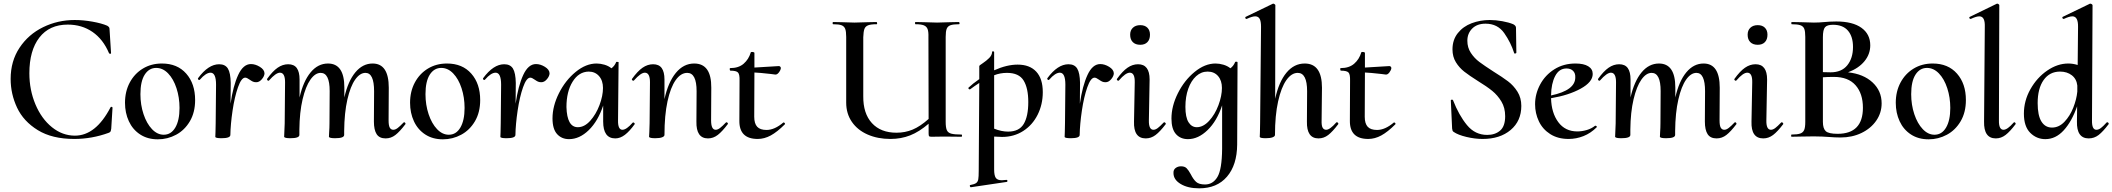

<svg xmlns="http://www.w3.org/2000/svg" viewBox="-20 -745 11508 1046"><path d="M38 -315Q38 -412 86.5 -485Q135 -558 215 -597Q295 -636 387 -636Q434 -636 484 -627Q534 -618 564 -605Q572 -600 574.5 -596Q577 -592 577 -582L585 -455Q585 -452 580.5 -452Q576 -452 574 -455Q542 -531 484 -571Q426 -611 349 -611Q249 -611 194.5 -540.5Q140 -470 140 -346Q140 -255 173 -176.5Q206 -98 263 -52Q320 -6 388 -6Q502 -6 582 -160Q584 -164 588.5 -163Q593 -162 593 -158L586 -44Q584 -31 581.5 -27.5Q579 -24 571 -21Q480 12 385 12Q264 12 186 -36Q108 -84 73 -158.5Q38 -233 38 -315Z M661 -185Q661 -247 687 -295.5Q713 -344 758.5 -371.5Q804 -399 862 -399Q946 -399 994.5 -344Q1043 -289 1043 -200Q1043 -133 1014.5 -84.5Q986 -36 939.5 -11Q893 14 840 14Q784 14 743.5 -12.5Q703 -39 682 -84.5Q661 -130 661 -185ZM958 -157Q958 -214 941.5 -264.5Q925 -315 896 -345Q867 -375 831 -375Q792 -375 768.5 -338.5Q745 -302 745 -232Q745 -174 762 -123Q779 -72 808 -41.5Q837 -11 872 -11Q912 -11 935 -50Q958 -89 958 -157Z M1421 -346Q1421 -331 1407 -314Q1393 -297 1376 -297Q1365 -297 1357.5 -300.5Q1350 -304 1340 -311Q1325 -322 1316 -322Q1295 -322 1276.5 -269.5Q1258 -217 1247 -142.5Q1236 -68 1235 -10Q1235 8 1187 8Q1155 8 1153 1Q1153 -3 1154 -26Q1155 -49 1155 -74L1157 -284Q1157 -349 1127 -349Q1102 -349 1069 -311Q1067 -309 1066 -309Q1062 -309 1059.5 -312.5Q1057 -316 1059 -319Q1115 -395 1174 -395Q1207 -395 1221.5 -371.5Q1236 -348 1237 -293L1236 -180Q1250 -277 1277.5 -336.5Q1305 -396 1347 -396Q1371 -396 1395.5 -381Q1420 -366 1421 -346Z M2182 -79Q2185 -79 2187.5 -75.5Q2190 -72 2189 -69Q2158 -28 2134 -9.5Q2110 9 2081 9Q2047 9 2032 -14Q2017 -37 2017 -83L2018 -248Q2018 -348 1971 -348Q1941 -348 1915 -311.5Q1889 -275 1872.5 -203Q1856 -131 1855 -31V-10Q1855 8 1806 8Q1776 8 1772 1L1773 -21Q1775 -49 1775 -74L1776 -249Q1776 -348 1727 -348Q1697 -348 1671 -311Q1645 -274 1628.5 -204Q1612 -134 1611 -40V-10Q1611 8 1562 8Q1532 8 1528 1L1531 -72L1533 -297Q1533 -349 1505 -349Q1483 -349 1446 -307Q1444 -305 1442 -305Q1439 -305 1436.5 -308.5Q1434 -312 1435 -315Q1465 -357 1492.5 -376Q1520 -395 1550 -395Q1582 -395 1597 -374Q1612 -353 1612 -312V-214Q1632 -302 1672 -350.5Q1712 -399 1767 -399Q1856 -399 1856 -268V-214Q1876 -303 1916 -351Q1956 -399 2010 -399Q2098 -399 2098 -267L2097 -89Q2097 -61 2103.5 -49.5Q2110 -38 2123 -38Q2134 -38 2147 -48Q2160 -58 2178 -77Q2180 -79 2182 -79Z M2214 -185Q2214 -247 2240 -295.5Q2266 -344 2311.5 -371.5Q2357 -399 2415 -399Q2499 -399 2547.5 -344Q2596 -289 2596 -200Q2596 -133 2567.5 -84.5Q2539 -36 2492.5 -11Q2446 14 2393 14Q2337 14 2296.5 -12.5Q2256 -39 2235 -84.5Q2214 -130 2214 -185ZM2511 -157Q2511 -214 2494.5 -264.5Q2478 -315 2449 -345Q2420 -375 2384 -375Q2345 -375 2321.5 -338.5Q2298 -302 2298 -232Q2298 -174 2315 -123Q2332 -72 2361 -41.5Q2390 -11 2425 -11Q2465 -11 2488 -50Q2511 -89 2511 -157Z M2974 -346Q2974 -331 2960 -314Q2946 -297 2929 -297Q2918 -297 2910.5 -300.5Q2903 -304 2893 -311Q2878 -322 2869 -322Q2848 -322 2829.5 -269.5Q2811 -217 2800 -142.5Q2789 -68 2788 -10Q2788 8 2740 8Q2708 8 2706 1Q2706 -3 2707 -26Q2708 -49 2708 -74L2710 -284Q2710 -349 2680 -349Q2655 -349 2622 -311Q2620 -309 2619 -309Q2615 -309 2612.5 -312.5Q2610 -316 2612 -319Q2668 -395 2727 -395Q2760 -395 2774.5 -371.5Q2789 -348 2790 -293L2789 -180Q2803 -277 2830.5 -336.5Q2858 -396 2900 -396Q2924 -396 2948.5 -381Q2973 -366 2974 -346Z M3430 -78Q3433 -78 3436 -74.5Q3439 -71 3438 -69Q3410 -30 3384.5 -10.5Q3359 9 3332 9Q3266 9 3266 -83V-170Q3238 -85 3187.5 -36Q3137 13 3080 13Q3040 13 3015 -14.5Q2990 -42 2990 -100Q2990 -167 3025 -237Q3060 -307 3116 -353Q3172 -399 3230 -399Q3251 -399 3273 -392.5Q3295 -386 3311 -373Q3328 -385 3337 -407Q3337 -408 3341 -408Q3352 -408 3350 -405L3347 -89Q3346 -38 3371 -38Q3393 -38 3427 -77Q3428 -78 3430 -78ZM3187 -355Q3133 -354 3099.5 -300Q3066 -246 3066 -162Q3069 -52 3128 -52Q3164 -52 3195.5 -87Q3227 -122 3246 -172.5Q3265 -223 3265 -266Q3265 -306 3243.5 -330.5Q3222 -355 3187 -355Z M3937 -79Q3941 -79 3944 -75.5Q3947 -72 3945 -69Q3915 -29 3890.5 -10Q3866 9 3837 9Q3772 9 3774 -83L3775 -248Q3775 -348 3724 -348Q3689 -348 3661 -308.5Q3633 -269 3616.5 -193Q3600 -117 3600 -10Q3600 -2 3587 3Q3574 8 3550 8Q3520 8 3516 1Q3516 -3 3517.5 -26Q3519 -49 3519 -74L3521 -297Q3521 -349 3493 -349Q3471 -349 3434 -307Q3432 -305 3431 -305Q3427 -305 3424 -308.5Q3421 -312 3423 -315Q3453 -357 3480.5 -376Q3508 -395 3538 -395Q3570 -395 3585 -374Q3600 -353 3600 -312V-205Q3620 -297 3662 -348Q3704 -399 3762 -399Q3856 -399 3855 -267L3854 -89Q3854 -38 3879 -38Q3890 -38 3903 -48Q3916 -58 3934 -77Q3936 -79 3937 -79Z M4249 -78Q4252 -78 4255 -74.5Q4258 -71 4256 -68Q4214 -26 4179 -7Q4144 12 4108 12Q4007 12 4008 -87L4009 -306Q4010 -340 4000.5 -350Q3991 -360 3960 -360Q3956 -360 3955.5 -367Q3955 -374 3958 -374Q4004 -374 4031.5 -398Q4059 -422 4070 -459Q4070 -462 4077 -462Q4082 -462 4086 -460.5Q4090 -459 4090 -457V-377Q4129 -379 4223 -385Q4228 -385 4231 -381.5Q4234 -378 4234 -374Q4233 -363 4223 -350Q4213 -337 4202 -339L4179 -342Q4117 -349 4090 -350L4089 -109Q4089 -72 4105 -54.5Q4121 -37 4156 -37Q4200 -37 4248 -78Z M5218 0 5124 -1 5055 0Q5044 0 5041.5 -3Q5039 -6 5039 -19V-71Q4988 -27 4938.5 -7.5Q4889 12 4831 12Q4762 12 4707 -12Q4652 -36 4621 -81Q4590 -126 4590 -186V-544Q4590 -574 4584.5 -588Q4579 -602 4564.5 -607.5Q4550 -613 4519 -613Q4516 -613 4516 -619Q4516 -625 4519 -625L4566 -624Q4608 -622 4635 -622Q4662 -622 4706 -624L4754 -625Q4758 -625 4758.5 -619Q4759 -613 4756 -613Q4724 -613 4709 -607Q4694 -601 4689 -586.5Q4684 -572 4683 -542V-221Q4682 -127 4730 -74.5Q4778 -22 4864 -22Q4911 -22 4952 -39Q4993 -56 5039 -97L5038 -542Q5039 -572 5033.5 -586.5Q5028 -601 5013 -607Q4998 -613 4968 -613Q4965 -613 4965 -619Q4965 -625 4967 -625L5016 -624Q5058 -622 5085 -622Q5110 -622 5154 -624L5203 -625Q5207 -625 5207.5 -619Q5208 -613 5205 -613Q5173 -613 5158 -607.5Q5143 -602 5137.5 -588Q5132 -574 5132 -544V-81Q5132 -51 5138 -36.5Q5144 -22 5162 -17Q5180 -12 5218 -12Q5221 -12 5221 -6Q5221 0 5218 0Z M5396 -1V178Q5396 211 5405 224Q5414 237 5438 237Q5445 237 5463 235H5464Q5468 235 5468.5 240Q5469 245 5465 246L5270 275Q5266 276 5264 270Q5262 264 5266 263Q5288 259 5297.5 252.5Q5307 246 5309.5 232Q5312 218 5312 185L5315 -293Q5290 -277 5266 -259Q5265 -258 5263 -258Q5259 -258 5256.5 -262Q5254 -266 5257 -268Q5279 -289 5315 -314V-386Q5315 -388 5334.5 -401Q5354 -414 5369 -429Q5384 -444 5385 -462Q5385 -466 5390.5 -465.5Q5396 -465 5396 -461V-362Q5465 -393 5524 -393Q5590 -393 5625.5 -354.5Q5661 -316 5661 -243Q5661 -176 5633 -120Q5605 -64 5554.5 -31.5Q5504 1 5439 1Q5428 1 5396 -1ZM5396 -335V-44Q5436 -28 5472 -28Q5532 -28 5557 -69.5Q5582 -111 5582 -189Q5582 -265 5556.5 -306.5Q5531 -348 5466 -348Q5429 -348 5396 -335Z M6048 -346Q6048 -331 6034 -314Q6020 -297 6003 -297Q5992 -297 5984.5 -300.5Q5977 -304 5967 -311Q5952 -322 5943 -322Q5922 -322 5903.5 -269.5Q5885 -217 5874 -142.5Q5863 -68 5862 -10Q5862 8 5814 8Q5782 8 5780 1Q5780 -3 5781 -26Q5782 -49 5782 -74L5784 -284Q5784 -349 5754 -349Q5729 -349 5696 -311Q5694 -309 5693 -309Q5689 -309 5686.5 -312.5Q5684 -316 5686 -319Q5742 -395 5801 -395Q5834 -395 5848.5 -371.5Q5863 -348 5864 -293L5863 -180Q5877 -277 5904.5 -336.5Q5932 -396 5974 -396Q5998 -396 6022.5 -381Q6047 -366 6048 -346Z M6158 -83 6162 -297Q6163 -349 6135 -349Q6112 -349 6076 -307Q6074 -305 6073 -305Q6069 -305 6066 -308.5Q6063 -312 6065 -315Q6095 -357 6122.5 -376Q6150 -395 6180 -395Q6243 -395 6243 -312L6239 -89Q6238 -38 6264 -38Q6275 -38 6287.5 -47.5Q6300 -57 6319 -77Q6321 -79 6322 -79Q6326 -79 6329 -75.5Q6332 -72 6331 -69Q6300 -28 6275.5 -9.5Q6251 9 6222 9Q6155 9 6158 -83ZM6137 -556Q6137 -580 6152 -594Q6167 -608 6192 -608Q6217 -608 6231 -594Q6245 -580 6245 -556Q6245 -530 6231 -515.5Q6217 -501 6192 -501Q6166 -501 6151.5 -515.5Q6137 -530 6137 -556Z M6715 -409Q6722 -409 6722 -405L6720 43Q6719 154 6664.5 217.5Q6610 281 6513 281Q6452 281 6412.5 257.5Q6373 234 6373 198Q6372 180 6384.5 170.5Q6397 161 6414 161Q6434 161 6444.5 171.5Q6455 182 6467 204Q6481 232 6496.5 246Q6512 260 6545 260Q6588 260 6612.5 219Q6637 178 6638 66V-171Q6610 -86 6559 -36.5Q6508 13 6452 13Q6411 13 6386.5 -14.5Q6362 -42 6362 -99Q6362 -167 6397 -237Q6432 -307 6488 -353Q6544 -399 6602 -399Q6623 -399 6645 -392.5Q6667 -386 6683 -373Q6700 -385 6709 -407Q6710 -409 6715 -409ZM6559 -355Q6524 -355 6496.5 -330Q6469 -305 6453.5 -261.5Q6438 -218 6438 -163Q6438 -106 6455 -79Q6472 -52 6500 -52Q6535 -52 6567 -86.5Q6599 -121 6618 -172Q6637 -223 6637 -266Q6637 -306 6616 -330.5Q6595 -355 6559 -355Z M7263 -79Q7267 -79 7269.5 -75.5Q7272 -72 7271 -69Q7240 -28 7216 -9.5Q7192 9 7163 9Q7098 9 7100 -83L7101 -248Q7101 -348 7050 -348Q7016 -348 6988 -308.5Q6960 -269 6943 -192.5Q6926 -116 6926 -10Q6926 -2 6913 3Q6900 8 6876 8Q6845 8 6843 1L6844 -23L6845 -74L6850 -599Q6850 -629 6842.5 -642.5Q6835 -656 6818 -656Q6802 -656 6772 -642H6770Q6766 -642 6764.5 -646.5Q6763 -651 6766 -653L6915 -725H6917Q6920 -725 6924 -722Q6928 -719 6928 -717L6927 -207Q6947 -299 6988.5 -349Q7030 -399 7088 -399Q7182 -399 7182 -267L7180 -89Q7179 -61 7185.5 -49.5Q7192 -38 7205 -38Q7225 -38 7260 -78Q7261 -79 7263 -79Z M7575 -78Q7578 -78 7581 -74.5Q7584 -71 7582 -68Q7540 -26 7505 -7Q7470 12 7434 12Q7333 12 7334 -87L7335 -306Q7336 -340 7326.5 -350Q7317 -360 7286 -360Q7282 -360 7281.5 -367Q7281 -374 7284 -374Q7330 -374 7357.5 -398Q7385 -422 7396 -459Q7396 -462 7403 -462Q7408 -462 7412 -460.5Q7416 -459 7416 -457V-377Q7455 -379 7549 -385Q7554 -385 7557 -381.5Q7560 -378 7560 -374Q7559 -363 7549 -350Q7539 -337 7528 -339L7505 -342Q7443 -349 7416 -350L7415 -109Q7415 -72 7431 -54.5Q7447 -37 7482 -37Q7526 -37 7574 -78Z M8115 -356Q8165 -325 8195.5 -302Q8226 -279 8247 -245.5Q8268 -212 8268 -168Q8268 -86 8210 -37Q8152 12 8057 12Q8015 12 7969 1Q7923 -10 7900 -26Q7895 -29 7893.5 -33Q7892 -37 7891 -45L7884 -197Q7883 -201 7888.5 -202Q7894 -203 7896 -199Q7928 -117 7972 -63.5Q8016 -10 8082 -10Q8125 -10 8152.5 -33.5Q8180 -57 8180 -112Q8180 -158 8159.5 -192Q8139 -226 8109.5 -250Q8080 -274 8031 -304Q7985 -333 7957.5 -354.5Q7930 -376 7911.5 -406Q7893 -436 7893 -476Q7893 -528 7922 -564.5Q7951 -601 7997.5 -618.5Q8044 -636 8096 -636Q8129 -636 8164.5 -629.5Q8200 -623 8224 -613Q8239 -605 8239 -594L8241 -458Q8241 -455 8235.5 -453.5Q8230 -452 8229 -456Q8211 -513 8175 -564.5Q8139 -616 8073 -616Q8027 -616 8000.5 -589.5Q7974 -563 7974 -523Q7974 -486 7993 -457Q8012 -428 8039.5 -407.5Q8067 -387 8115 -356Z M8672 -60Q8675 -60 8678 -57Q8681 -54 8679 -52Q8646 -19 8606.5 -3.5Q8567 12 8526 12Q8467 12 8425.5 -14.5Q8384 -41 8363.5 -84.5Q8343 -128 8343 -177Q8343 -233 8370.5 -284.5Q8398 -336 8448 -367.5Q8498 -399 8563 -399Q8608 -399 8632.5 -384Q8657 -369 8657 -342Q8657 -298 8591.5 -262Q8526 -226 8430 -210Q8432 -130 8469.5 -79.5Q8507 -29 8573 -29Q8598 -29 8624 -36.5Q8650 -44 8670 -60ZM8430 -225Q8563 -253 8562 -324Q8563 -346 8550 -359Q8537 -372 8514 -372Q8474 -372 8452.5 -331Q8431 -290 8430 -225Z M9433 -79Q9436 -79 9438.5 -75.5Q9441 -72 9440 -69Q9409 -28 9385 -9.5Q9361 9 9332 9Q9298 9 9283 -14Q9268 -37 9268 -83L9269 -248Q9269 -348 9222 -348Q9192 -348 9166 -311.5Q9140 -275 9123.5 -203Q9107 -131 9106 -31V-10Q9106 8 9057 8Q9027 8 9023 1L9024 -21Q9026 -49 9026 -74L9027 -249Q9027 -348 8978 -348Q8948 -348 8922 -311Q8896 -274 8879.5 -204Q8863 -134 8862 -40V-10Q8862 8 8813 8Q8783 8 8779 1L8782 -72L8784 -297Q8784 -349 8756 -349Q8734 -349 8697 -307Q8695 -305 8693 -305Q8690 -305 8687.5 -308.5Q8685 -312 8686 -315Q8716 -357 8743.5 -376Q8771 -395 8801 -395Q8833 -395 8848 -374Q8863 -353 8863 -312V-214Q8883 -302 8923 -350.5Q8963 -399 9018 -399Q9107 -399 9107 -268V-214Q9127 -303 9167 -351Q9207 -399 9261 -399Q9349 -399 9349 -267L9348 -89Q9348 -61 9354.5 -49.5Q9361 -38 9374 -38Q9385 -38 9398 -48Q9411 -58 9429 -77Q9431 -79 9433 -79Z M9522 -83 9526 -297Q9527 -349 9499 -349Q9476 -349 9440 -307Q9438 -305 9437 -305Q9433 -305 9430 -308.5Q9427 -312 9429 -315Q9459 -357 9486.5 -376Q9514 -395 9544 -395Q9607 -395 9607 -312L9603 -89Q9602 -38 9628 -38Q9639 -38 9651.5 -47.5Q9664 -57 9683 -77Q9685 -79 9686 -79Q9690 -79 9693 -75.5Q9696 -72 9695 -69Q9664 -28 9639.5 -9.5Q9615 9 9586 9Q9519 9 9522 -83ZM9501 -556Q9501 -580 9516 -594Q9531 -608 9556 -608Q9581 -608 9595 -594Q9609 -580 9609 -556Q9609 -530 9595 -515.5Q9581 -501 9556 -501Q9530 -501 9515.5 -515.5Q9501 -530 9501 -556Z M10231 -182Q10231 -130 10201.5 -87.5Q10172 -45 10121 -20.5Q10070 4 10007 4Q9978 4 9940 1Q9927 0 9907 -1Q9887 -2 9862 -2L9791 -1Q9773 0 9740 0Q9738 0 9738 -6Q9738 -12 9740 -12Q9772 -12 9787.5 -17.5Q9803 -23 9809 -37Q9815 -51 9815 -81V-544Q9815 -574 9809.5 -588Q9804 -602 9788.5 -607.5Q9773 -613 9741 -613Q9739 -613 9739 -619Q9739 -625 9741 -625L9793 -624Q9835 -622 9862 -622Q9890 -622 9921 -625Q9932 -626 9947.5 -627Q9963 -628 9984 -628Q10073 -628 10121 -593.5Q10169 -559 10169 -498Q10169 -450 10137.5 -411.5Q10106 -373 10048 -351Q10132 -342 10181.5 -296Q10231 -250 10231 -182ZM9911 -542V-352L9953 -351Q10013 -351 10044 -389.5Q10075 -428 10075 -489Q10075 -546 10047.5 -578Q10020 -610 9966 -610Q9934 -610 9922.5 -596.5Q9911 -583 9911 -542ZM10129 -158Q10129 -235 10089 -280.5Q10049 -326 9971 -326Q9935 -326 9911 -324V-81Q9911 -45 9926.5 -30.5Q9942 -16 9991 -16Q10129 -16 10129 -158Z M10308 -185Q10308 -247 10334 -295.5Q10360 -344 10405.5 -371.5Q10451 -399 10509 -399Q10593 -399 10641.5 -344Q10690 -289 10690 -200Q10690 -133 10661.5 -84.5Q10633 -36 10586.5 -11Q10540 14 10487 14Q10431 14 10390.5 -12.5Q10350 -39 10329 -84.5Q10308 -130 10308 -185ZM10605 -157Q10605 -214 10588.5 -264.5Q10572 -315 10543 -345Q10514 -375 10478 -375Q10439 -375 10415.5 -338.5Q10392 -302 10392 -232Q10392 -174 10409 -123Q10426 -72 10455 -41.5Q10484 -11 10519 -11Q10559 -11 10582 -50Q10605 -89 10605 -157Z M10789 -83 10793 -599Q10794 -628 10786.5 -642Q10779 -656 10763 -656Q10747 -656 10717 -642H10715Q10711 -642 10709 -646.5Q10707 -651 10711 -653L10859 -725H10861Q10865 -725 10868.5 -722Q10872 -719 10872 -717L10870 -89Q10869 -38 10895 -38Q10916 -38 10950 -77Q10952 -79 10954 -79Q10957 -79 10959.5 -75.5Q10962 -72 10961 -69Q10931 -29 10906.5 -10Q10882 9 10853 9Q10787 9 10789 -83Z M11460 -79Q11464 -79 11466.5 -75.5Q11469 -72 11468 -69Q11437 -28 11413 -9.5Q11389 9 11359 9Q11293 9 11295 -83L11296 -166Q11267 -83 11223 -35Q11179 13 11123 13Q11075 13 11040.5 -21.5Q11006 -56 11006 -126Q11006 -196 11041.5 -259Q11077 -322 11133 -360.5Q11189 -399 11248 -399Q11273 -399 11299 -391L11301 -599Q11302 -656 11270 -656Q11254 -656 11224 -642H11222Q11218 -642 11216 -646.5Q11214 -651 11217 -653L11366 -725H11368Q11372 -725 11376 -722Q11380 -719 11380 -717L11377 -89Q11376 -38 11401 -38Q11413 -38 11425.5 -47.5Q11438 -57 11456 -77Q11458 -79 11460 -79ZM11297 -246V-279Q11293 -315 11267 -335Q11241 -355 11203 -355Q11146 -355 11113.5 -309Q11081 -263 11081 -183Q11081 -116 11101.5 -83Q11122 -50 11159 -50Q11197 -50 11227 -81.5Q11257 -113 11275 -158.5Q11293 -204 11297 -246Z"/></svg>

Font: Cormorant Upright SemiBold
Style: Regular
Weight: 600
Designer: Christian Thalmann (Catharsis Fonts)
Foundry: Catharsis Fonts
Version: Version 3.302